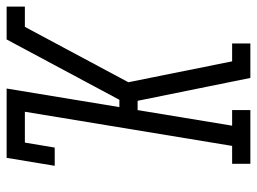

<svg xmlns="http://www.w3.org/2000/svg" viewBox="-118 -657 775 579"><g transform="rotate(-90 269.5 -367.5)"><path d="M65 0V-55H119L222 -680H129L114 -590H59L83 -735H292L236 -395H258L440 -735H539V-680H478L311 -368L374 -55H428V0H324L255 -340H227L180 -55H227V0Z"/></g></svg>

Font: Iosevka Curly Slab LtObl
Style: Regular
Weight: 300
Italic angle: -9°
Monospace: yes
Designer: Belleve Invis
Foundry: Belleve Invis
Version: Version 11.0.0; ttfautohint (v1.8.3)